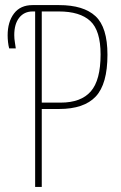

<svg xmlns="http://www.w3.org/2000/svg" viewBox="-20 -734 475 754"><path d="M118 0V-689H108Q75 -689 55.5 -664.5Q36 -640 36 -596Q36 -582 38.5 -567.5Q41 -553 42 -544H16Q13 -555 11.5 -569Q10 -583 10 -595Q10 -648 35 -681Q60 -714 108 -714H212Q308 -714 355 -670.5Q402 -627 402 -519Q402 -404 356 -355Q310 -306 212 -306H144V0ZM218 -331Q298 -331 336.5 -375Q375 -419 375 -520Q375 -614 334.5 -651.5Q294 -689 211 -689H144V-331Z"/></svg>

Font: Noto Sans ExtraCondensed Thin
Style: Regular
Weight: 100
Width: 2
Designer: Monotype Design Team
Foundry: Monotype Imaging Inc.
Version: Version 2.013; ttfautohint (v1.8.4.7-5d5b)